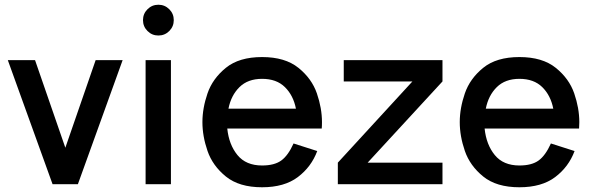

<svg xmlns="http://www.w3.org/2000/svg" viewBox="-20 -778 2509 811"><path d="M256 -154 384 -524H498L309 0H202L13 -524H128Z M584 -693Q584 -720 603 -739Q622 -758 649 -758Q676 -758 695 -739Q714 -720 714 -693Q714 -666 695 -647Q676 -628 649 -628Q622 -628 603 -647Q584 -666 584 -693ZM702 0H595V-524H702Z M940 -235Q947 -167 983 -123Q1019 -79 1087 -79Q1139 -79 1168 -100Q1197 -121 1220 -172L1320 -140Q1295 -73 1238 -30Q1181 13 1087 13Q990 13 934 -32.5Q878 -78 856.5 -140.5Q835 -203 835 -262Q835 -321 856.5 -383.5Q878 -446 934 -491.5Q990 -537 1087 -537Q1184 -537 1240.5 -491.5Q1297 -446 1318.5 -383.5Q1340 -321 1340 -262Q1340 -245 1339 -235ZM945 -319H1230Q1219 -375 1183.5 -410Q1148 -445 1087 -445Q1027 -445 991.5 -410Q956 -375 945 -319Z M1432 -524H1849V-434L1533 -91H1849V0H1407V-91L1722 -434H1432Z M2027 -235Q2034 -167 2070 -123Q2106 -79 2174 -79Q2226 -79 2255 -100Q2284 -121 2307 -172L2407 -140Q2382 -73 2325 -30Q2268 13 2174 13Q2077 13 2021 -32.5Q1965 -78 1943.5 -140.5Q1922 -203 1922 -262Q1922 -321 1943.5 -383.5Q1965 -446 2021 -491.5Q2077 -537 2174 -537Q2271 -537 2327.5 -491.5Q2384 -446 2405.5 -383.5Q2427 -321 2427 -262Q2427 -245 2426 -235ZM2032 -319H2317Q2306 -375 2270.5 -410Q2235 -445 2174 -445Q2114 -445 2078.5 -410Q2043 -375 2032 -319Z"/></svg>

Font: Shippori Antique
Style: Regular
Weight: 400
Designer: FONTDASU
Foundry: FONTDASU / Google Inc. / but / Adobe
Version: Version 2.001